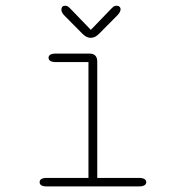

<svg xmlns="http://www.w3.org/2000/svg" viewBox="-20 -668 659 688"><path d="M148.5 0Q134.5 0 128.2 -4Q122 -8 122 -15Q122 -22.5 128.2 -26.5Q134.5 -30.5 148.5 -30.5H297V-445.5H180.5Q166.5 -445.5 160.2 -449.8Q154 -454 154 -461Q154 -468 160.2 -472Q166.5 -476 180.5 -476H300Q328.5 -476 328.5 -447.5V-30.5H477Q491 -30.5 497.5 -26.5Q504 -22.5 504 -15Q504 -8 497.5 -4Q491 0 477 0ZM400 -612.5 335 -547Q327 -539 320 -535.8Q313 -532.5 305 -532.5Q297.5 -532.5 290.5 -535.8Q283.5 -539 275.5 -547L210.5 -612.5Q200 -623 200 -634Q200 -640 203.5 -643.8Q207 -647.5 213 -647.5Q220 -647.5 224.2 -644.2Q228.5 -641 236 -633L305.5 -561L374.5 -632.5Q382 -640.5 386.5 -644Q391 -647.5 397.5 -647.5Q404 -647.5 408 -644Q412 -640.5 412 -635Q412 -624.5 400 -612.5Z"/></svg>

Font: Sono ExtraLight Monospace ExtraLight
Style: Regular
Weight: 250
Version: Version 2.112